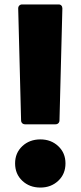

<svg xmlns="http://www.w3.org/2000/svg" viewBox="-20 -792 363 865"><path d="M75 -250 62 -754Q62 -762 67 -767Q72 -772 80 -772H244Q252 -772 256.5 -767Q261 -762 261 -754L248 -250Q248 -242 243 -237Q238 -232 230 -232H93Q85 -232 80 -237Q75 -242 75 -250ZM162 -164Q210 -164 242.5 -133.5Q275 -103 275 -56Q275 -8 242.5 22.5Q210 53 162 53Q113 53 80.5 22.5Q48 -8 48 -56Q48 -103 80.5 -133.5Q113 -164 162 -164Z"/></svg>

Font: LINE Seed JP_TTF ExtraBold
Style: Regular
Weight: 800
Designer: LY Corporation & Fontrix & Fontworks
Version: Version 1.015